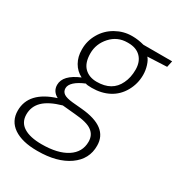

<svg xmlns="http://www.w3.org/2000/svg" viewBox="-227 -661 947 1021"><g transform="rotate(30 247.0 -150.5)"><path d="M439.9 -390.1Q439.9 -336.4 413.6 -289.6Q387.2 -242.7 341.8 -218.8Q296.4 -194.8 236.8 -194.8Q206.1 -194.8 199.2 -199.2Q159.7 -183.1 138.4 -163.6Q117.2 -144 117.2 -123.8Q117.2 -103.5 133.1 -92.3Q148.9 -81.1 188 -77.1L247.1 -71.8Q416 -56.6 416 57.1Q417 140.1 345.7 190.2Q274.4 240.2 155.3 240.2Q153.3 240.2 150.9 240.2Q60.5 240.2 8.3 205.1Q-43 169.9 -43 106Q-43 -9.3 107.9 -57.1Q69.8 -77.6 69.8 -117.2Q69.8 -176.8 163.1 -215.8Q128.4 -233.4 109.1 -267.3Q89.8 -301.3 89.8 -344.2Q89.8 -347.2 89.8 -349.6Q89.8 -399.4 116 -444.3Q142.1 -489.3 188 -515.1Q233.9 -541 285.2 -541Q287.1 -541 289.1 -541Q322.8 -541 360.8 -530.8H537.1L528.8 -492.2L410.2 -486.8Q422.9 -473.1 431.4 -445.8Q439.9 -418.5 439.9 -390.1ZM243.7 -235.8Q338.4 -235.8 373 -309.6Q391.1 -346.2 391.1 -394.5Q391.1 -442.9 363.8 -470.9Q336.4 -499 287.1 -499Q284.7 -499 281.7 -499Q220.7 -499 179.9 -453.9Q139.2 -408.7 139.2 -350.8Q139.2 -293 167.5 -264.4Q195.8 -235.8 243.7 -235.8ZM155.8 198.2Q254.9 198.2 310.5 162.1Q366.2 126 366.2 62Q366.2 20.5 335.4 -1.5Q305.7 -23.9 229 -29.8L150.9 -37.1Q75.7 -15.6 41.3 18.1Q6.8 51.8 6.8 100.6Q6.8 149.4 45.7 173.8Q84.5 198.2 155.8 198.2Z"/></g></svg>

Font: Open Sans Hebrew Light
Style: Italic
Weight: 300
Italic angle: -12°
Foundry: Ascender Corporation, Yanek Iontef
Version: Version 2.001;PS 002.001;hotconv 1.0.70;makeotf.lib2.5.58329